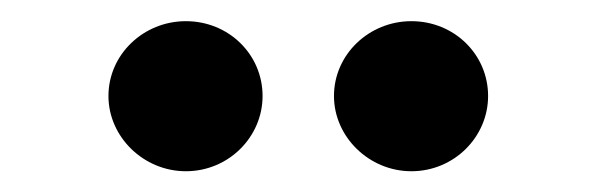

<svg xmlns="http://www.w3.org/2000/svg" viewBox="-20 -785 575 185"><path d="M159.1 -620C200.3 -620 233 -653.1 233 -692.5C233 -732.6 200.3 -764.6 159.1 -764.6C118.3 -764.6 84.5 -732.6 84.5 -692.5C84.5 -653.1 118.3 -620 159.1 -620ZM301.8 -692.5C301.8 -653.1 335.6 -620 376.4 -620C417.6 -620 450.3 -653.1 450.3 -692.5C450.3 -732.6 417.6 -764.6 376.4 -764.6C335.6 -764.6 301.8 -732.6 301.8 -692.5Z"/></svg>

Font: Magic Ui Pro
Style: Bold
Weight: 700
Designer: Stefan Endress, Andreas Faust
Version: Version 1.000;FEAKit 1.0